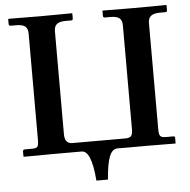

<svg xmlns="http://www.w3.org/2000/svg" viewBox="-54 -700 884 895"><g transform="rotate(-5 387.5 -252.5)"><path d="M669 -569C669 -597 683 -613 724 -613H750C755 -613 758 -616 758 -621V-645L756 -646C756 -646 642 -645 606 -645C567 -645 460 -646 460 -646L458 -645V-621C458 -616 462 -613 466 -613H493C532 -613 547 -600 547 -569V-88C547 -54 542 -43 511 -43H265C236 -43 229 -64 229 -88V-569C229 -597 242 -613 283 -613H310C314 -613 317 -616 317 -621V-645L315 -646C315 -646 201 -645 166 -645C126 -645 19 -646 19 -646L17 -645V-621C17 -616 21 -613 25 -613H52C91 -613 106 -600 106 -569V-74C106 -36 101 -33 70 -33H41C35 -33 32 -29 32 -24V-1L34 1L169 0H304C333 0 353 40 361 141H415C423 41 439 0 473 0C473 0 564 1 610 0C622 0 743 1 743 1L744 -1V-26C744 -30 741 -33 738 -33H707C675 -33 669 -37 669 -74Z"/></g></svg>

Font: Libertinus Serif Semibold
Style: Regular
Weight: 600
Designer: Philipp H. Poll, Khaled Hosny
Foundry: Caleb Maclennan
Version: Version 7.050;RELEASE